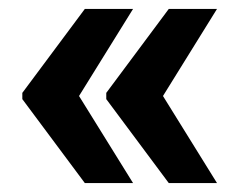

<svg xmlns="http://www.w3.org/2000/svg" viewBox="-20 -471 539 430"><path d="M30 -249 170 -61H278L157 -256L278 -451H170L30 -263ZM218 -249 358 -61H466L345 -256L466 -451H358L218 -263Z"/></svg>

Font: Aerodynamic
Style: Bd
Weight: 500
Designer: Google
Version: Version 2.000980; 2014